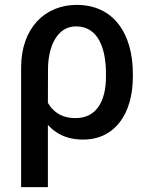

<svg xmlns="http://www.w3.org/2000/svg" viewBox="-20 -558 606 781"><path d="M65.9 203.1H174.8V-50.3C184.6 -39.1 195.8 -29.3 208 -21C237.3 -1 273.4 9.8 317.9 9.8C448.2 9.8 520.5 -96.2 520.5 -246.6V-256.8C520.5 -421.9 441.9 -538.1 292 -538.1C163.1 -538.1 65.9 -444.3 65.9 -282.7ZM174.8 -139.6 175.3 -277.8C175.3 -359.4 207.5 -450.7 289.1 -450.7C378.9 -450.7 411.1 -362.8 411.1 -256.8V-246.6C411.1 -150.9 375.5 -77.6 287.1 -77.6C244.6 -77.6 214.8 -91.8 193.4 -114.7C186 -122.1 180.2 -130.4 174.8 -139.6Z"/></svg>

Font: Bert Sans Medium
Style: Regular
Weight: 500
Designer: Christian Robertson (Google), Cristiano Sobral
Foundry: Google, Cristiano Sobral
Version: Version 3.101